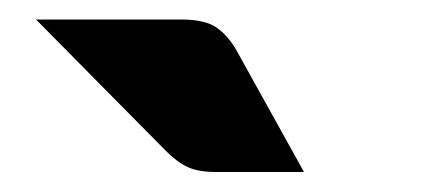

<svg xmlns="http://www.w3.org/2000/svg" viewBox="-20 -756 440 192"><path d="M161 -736.5Q184.5 -736.5 196 -728.8Q207.5 -721 216 -706.5L284 -584H196Q178.5 -584 168 -588.8Q157.5 -593.5 146 -605L16 -736.5Z"/></svg>

Font: Lato Black
Style: Regular
Weight: 900
Designer: Lukasz Dziedzic
Foundry: tyPoland Lukasz Dziedzic
Version: Version 2.007; 2014-02-27